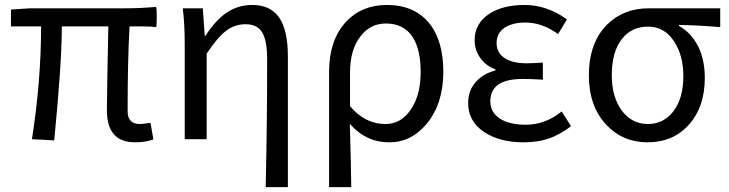

<svg xmlns="http://www.w3.org/2000/svg" viewBox="-20 -564 2952 778"><path d="M528.3 12.7Q467.8 12.7 440.4 -21.5Q413.1 -52.7 413.1 -119.1Q413.1 -145.5 415 -252.9Q418 -394.5 418.9 -457H230.5Q230.5 -309.6 200.2 -1Q199.2 2.9 199.2 4.9L109.4 0Q146.5 -236.3 146.5 -457H24.4V-525.4L100.6 -530.3H356.4H484.4Q549.8 -530.3 612.3 -536.1Q615.2 -532.2 615.2 -494.1Q615.2 -456.1 612.3 -454.1Q593.8 -457 558.6 -457H504.9Q497.1 -318.4 497.1 -113.3Q497.1 -61.5 546.9 -61.5Q555.7 -61.5 585 -65.4Q587.9 -66.4 589.8 -66.4L601.6 1Q569.3 12.7 528.3 12.7Z M1056.6 194.3Q1062.5 -65.4 1062.5 -324.2Q1062.5 -399.4 1042.5 -432.6Q1022.5 -465.8 975.6 -465.8Q931.6 -465.8 897 -439.9Q862.3 -414.1 817.4 -346.7V0H728.5V-384.8Q728.5 -466.8 720.7 -530.3H801.8L809.6 -418.9H812.5Q854.5 -483.4 898.4 -512.7Q944.3 -543.9 1002 -543.9Q1077.1 -543.9 1112.3 -491.2Q1146.5 -439.5 1146.5 -335.9V-70.3V194.3Z M1313.5 194.3V-38.1V-271.5Q1313.5 -402.3 1382.8 -476.6Q1446.3 -543.9 1547.9 -543.9Q1657.2 -543.9 1717.8 -471.7Q1776.4 -400.4 1776.4 -273.4Q1776.4 -143.6 1709 -62.5Q1646.5 12.7 1557.6 12.7Q1461.9 12.7 1397.5 -62.5Q1402.3 94.7 1403.3 194.3ZM1542 -61.5Q1603.5 -61.5 1642.6 -117.2Q1684.6 -175.8 1684.6 -272.5Q1684.6 -364.3 1651.4 -415Q1615.2 -468.8 1543.9 -468.8Q1481.4 -468.8 1442.4 -418.9Q1398.4 -365.2 1398.4 -269.5V-201.2V-133.8Q1459 -61.5 1542 -61.5Z M2101.6 12.7Q2002.9 12.7 1939.9 -30.3Q1877 -73.2 1877 -146.5Q1877 -199.2 1910.2 -234.4Q1938.5 -265.6 1987.3 -278.3V-283.2Q1947.3 -297.9 1924.8 -331.1Q1903.3 -362.3 1903.3 -401.4Q1903.3 -469.7 1963.9 -508.8Q2018.6 -543.9 2105.5 -543.9Q2196.3 -543.9 2277.3 -485.4L2241.2 -425.8Q2177.7 -472.7 2108.4 -472.7Q2057.6 -472.7 2025.4 -452.1Q1992.2 -429.7 1992.2 -389.6Q1992.2 -351.6 2021.5 -331.1Q2052.7 -307.6 2114.3 -307.6Q2141.6 -307.6 2179.7 -310.5V-241.2Q2134.8 -244.1 2097.7 -244.1Q1966.8 -244.1 1966.8 -153.3Q1966.8 -109.4 2004.9 -84Q2043 -58.6 2110.4 -58.6Q2189.5 -58.6 2255.9 -112.3L2293.9 -52.7Q2247.1 -16.6 2201.2 -2Q2158.2 12.7 2101.6 12.7Z M2604.5 12.7Q2503.9 12.7 2437.5 -57.6Q2366.2 -132.8 2366.2 -258.8Q2366.2 -390.6 2440.4 -464.8Q2506.8 -530.3 2608.4 -530.3H2752.9H2898.4V-454.1Q2806.6 -461.9 2731.4 -462.9V-459Q2781.2 -430.7 2808.6 -377Q2835.9 -322.3 2835.9 -248Q2835.9 -127.9 2768.6 -55.7Q2705.1 12.7 2604.5 12.7ZM2605.5 -61.5Q2668.9 -61.5 2709 -113.3Q2749 -167 2749 -254.9Q2749 -338.9 2711.9 -395.5Q2672.9 -456.1 2606.4 -456.1Q2540 -456.1 2501 -407.2Q2459 -355.5 2459 -258.8Q2459 -170.9 2500 -115.2Q2541 -61.5 2605.5 -61.5Z"/></svg>

Font: Bpmf GenSeki Gothic R
Style: R
Weight: 400
Foundry: But Ko
Version: Version 1.320